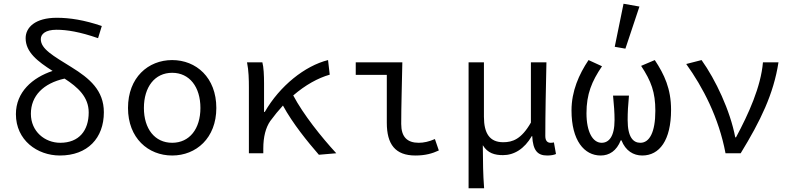

<svg xmlns="http://www.w3.org/2000/svg" viewBox="-20 -819 4240 1026"><path d="M300 12C448 12 535 -81 535 -219C535 -336 459 -400 362 -460C264 -521 198 -557 198 -610C198 -637 223 -660 282 -660C337 -660 406 -649 504 -615L524 -680C430 -712 353 -724 283 -724C169 -724 117 -673 117 -615C117 -540 181 -491 261 -440C153 -404 65 -327 65 -209C65 -70 179 12 300 12ZM302 -56C220 -56 145 -116 145 -211C145 -307 212 -374 325 -399C396 -353 454 -301 454 -218C454 -121 402 -56 302 -56Z M900 12C1028 12 1136 -81 1136 -242C1136 -405 1028 -498 900 -498C772 -498 664 -405 664 -242C664 -81 772 12 900 12ZM900 -56C807 -56 749 -131 749 -242C749 -354 807 -430 900 -430C993 -430 1051 -354 1051 -242C1051 -131 993 -56 900 -56Z M1684 8 1777 0C1697 -87 1601 -207 1547 -309C1612 -365 1679 -402 1742 -420L1733 -498C1609 -467 1475 -360 1395 -221H1391V-373C1391 -416 1389 -460 1382 -486H1300C1309 -443 1310 -391 1310 -353V0H1387V-25C1387 -88 1400 -137 1424 -172C1446 -202 1469 -230 1492 -255C1544 -159 1625 -60 1684 8Z M2200 12C2253 12 2291 1 2325 -15L2304 -76C2273 -62 2243 -56 2218 -56C2156 -56 2124 -87 2124 -157C2124 -253 2128 -377 2130 -486H1881V-419H2047V-163C2047 -48 2092 12 2200 12Z M2484 187H2567C2561 107 2561 58 2560 -43C2586 0 2624 10 2668 10C2727 10 2782 -23 2822 -92H2824C2828 -14 2853 12 2904 12C2924 12 2940 9 2951 4L2940 -58C2931 -56 2927 -56 2922 -56C2906 -56 2894 -66 2894 -92C2894 -208 2897 -355 2900 -486H2817V-164C2766 -75 2719 -59 2669 -59C2597 -59 2566 -106 2566 -195V-486H2484Z M3190 12C3236 12 3275 -13 3297 -69H3301C3323 -13 3365 12 3412 12C3504 12 3566 -69 3566 -232C3566 -345 3530 -421 3479 -498L3406 -467C3460 -385 3482 -326 3482 -227C3482 -111 3450 -56 3402 -56C3364 -56 3334 -85 3334 -178C3334 -218 3336 -256 3341 -308H3256C3261 -256 3264 -218 3264 -178C3264 -88 3233 -56 3195 -56C3148 -56 3114 -113 3114 -214C3114 -316 3142 -384 3197 -465L3125 -498C3074 -422 3034 -332 3034 -229C3034 -68 3102 12 3190 12ZM3322 -559 3397 -784 3312 -799 3265 -569Z M3857 0H3938C4044 -173 4114 -317 4140 -486H4057C4046 -355 3980 -210 3913 -85H3909C3882 -228 3804 -393 3729 -498L3647 -477C3736 -353 3821 -191 3857 0Z"/></svg>

Font: Hasklig
Style: Regular
Weight: 400
Monospace: yes
Designer: Paul D. Hunt, Teo Tuominen
Foundry: Adobe Systems Incorporated
Version: Version 2.030;PS 1.0;hotconv 16.6.51;makeotf.lib2.5.65220